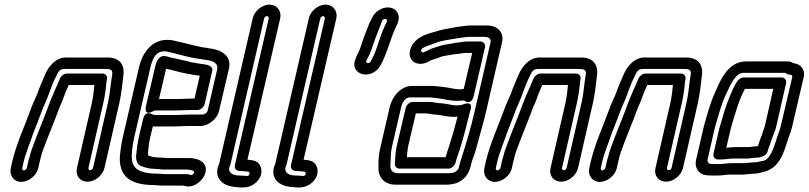

<svg xmlns="http://www.w3.org/2000/svg" viewBox="-20 -741 3529 838"><path d="M97 -7C96 -3 88 3 84 3C80 3 76 -3 77 -7L83 -34C93 -76 111 -116 125 -159C138 -193 150 -221 162 -255C170 -277 183 -302 191 -325C199 -347 208 -372 219 -396C221 -400 223 -403 226 -410C237 -436 246 -440 263 -440H439C469 -440 474 -434 468 -405C462 -369 460 -329 451 -292L386 -8C385 -3 379 2 374 2C369 2 365 -3 366 -8L431 -292C438 -323 442 -353 444 -378L447 -397C449 -410 439 -420 427 -420H272C260 -420 247 -410 242 -399C228 -364 207 -322 192 -280C170 -219 142 -155 119 -90C116 -81 112 -69 110 -59C106 -47 104 -39 103 -34ZM159 -58C161 -67 164 -75 167 -84C189 -145 217 -209 240 -273C245 -286 253 -299 259 -320C264 -334 272 -352 280 -370H392C390 -346 387 -320 381 -292L316 -8C308 25 329 52 362 52C395 52 428 25 436 -8L501 -292C510 -333 514 -373 518 -408C526 -456 504 -490 450 -490H275C225 -494 191 -450 177 -416C166 -389 153 -363 143 -332C136 -315 122 -287 113 -261C87 -188 53 -119 33 -34L27 -7C20 25 41 53 73 53C105 53 140 25 147 -7L153 -34C154 -39 157 -48 159 -58Z M657 -449 617 -278C617 -278 605 -230 651 -257C654 -259 655 -259 657 -259H751C767 -259 802 -261 813 -261H842C857 -261 870 -275 873 -286L906 -430C912 -454 883 -459 866 -461L851 -463C837 -466 828 -467 815 -469C801 -474 787 -477 774 -479C759 -483 739 -487 725 -490L707 -495C676 -503 663 -477 657 -449ZM762 -309H674L705 -441C732 -436 768 -424 794 -420C808 -418 818 -415 832 -413L849 -411H852L829 -311H825C810 -311 776 -309 762 -309ZM693 -1H795C801 -1 807 0 813 1C830 5 828 11 826 15C821 22 816 24 812 23C809 22 806 19 791 19H699C691 19 681 17 668 17C603 17 569 2 559 -30C553 -50 554 -73 560 -110C562 -121 563 -131 566 -142L637 -449C648 -496 666 -517 697 -517C709 -517 717 -514 734 -510C772 -501 802 -491 843 -485L858 -483L874 -480H876C916 -476 932 -462 928 -439L886 -257C884 -248 872 -241 863 -241H809C794 -241 760 -239 746 -239H652C647 -239 615 -267 604 -219L586 -143C580 -115 577 -92 575 -70C571 -47 578 -23 594 -17C610 -11 629 -4 655 -4C664 -3 668 -3 673 -3C678 -3 686 -1 693 -1ZM668 -54C652 -54 641 -57 627 -62C626 -65 626 -71 626 -72V-75C628 -98 630 -118 636 -143L647 -189H735C751 -189 786 -191 797 -191H850C885 -189 927 -218 936 -257L979 -440C994 -504 935 -526 892 -530L877 -533H876L861 -535C851 -537 842 -540 825 -543C802 -549 778 -555 755 -560C742 -563 731 -567 709 -567C638 -567 600 -504 587 -449L516 -142C513 -129 511 -117 509 -106C504 -70 498 -38 509 -6C526 52 588 67 657 67C664 67 673 69 687 69H779C781 69 778 68 788 71C823 80 856 54 870 29C893 -16 864 -39 840 -46C830 -49 818 -51 807 -51H707C702 -52 692 -53 684 -53C677 -53 674 -54 668 -54Z M1024 25C989 25 976 7 981 -10C985 -20 985 -21 986 -24L1133 -661C1134 -665 1141 -671 1145 -671C1149 -671 1154 -665 1153 -661L1005 -20C1002 -5 1013 5 1024 5H1030L1063 8C1071 9 1071 21 1065 25C1062 27 1061 27 1057 27L1046 26H1044C1035 26 1031 25 1024 25ZM1083 -661 936 -24C936 -22 933 -20 933 -18C913 38 955 69 997 74C1030 78 1061 82 1088 63C1123 39 1128 2 1114 -21C1104 -38 1087 -42 1060 -44L1203 -661C1210 -693 1188 -721 1156 -721C1124 -721 1090 -693 1083 -661Z M1269 25C1234 25 1221 7 1226 -10C1230 -20 1230 -21 1231 -24L1378 -661C1379 -665 1386 -671 1390 -671C1394 -671 1399 -665 1398 -661L1250 -20C1247 -5 1258 5 1269 5H1275L1308 8C1316 9 1316 21 1310 25C1307 27 1306 27 1302 27L1291 26H1289C1280 26 1276 25 1269 25ZM1328 -661 1181 -24C1181 -22 1178 -20 1178 -18C1158 38 1200 69 1242 74C1275 78 1306 82 1333 63C1368 39 1373 2 1359 -21C1349 -38 1332 -42 1305 -44L1448 -661C1455 -693 1433 -721 1401 -721C1369 -721 1335 -693 1328 -661Z M1598 -473C1593 -461 1574 -465 1579 -476C1585 -489 1593 -501 1601 -524C1612 -557 1628 -601 1641 -632L1648 -651C1652 -659 1666 -661 1669 -653C1670 -651 1670 -650 1668 -646L1660 -629C1639 -584 1626 -530 1610 -496C1604 -485 1602 -481 1598 -473ZM1644 -462C1648 -469 1651 -476 1655 -485C1675 -529 1687 -578 1705 -617L1714 -636C1720 -650 1724 -669 1716 -683C1702 -713 1663 -715 1634 -697C1621 -689 1609 -676 1603 -661L1593 -642C1579 -608 1563 -565 1552 -530C1548 -518 1540 -506 1532 -485C1501 -412 1608 -385 1644 -462Z M1704 -29C1704 -29 1700 -22 1708 -12C1712 -7 1718 -5 1724 -5H1937C1952 -5 1965 -19 1968 -30C1973 -53 1983 -75 1991 -102C2005 -148 2019 -203 2031 -253L2034 -263C2034 -263 2047 -302 2004 -286C1995 -283 1985 -281 1971 -281C1952 -281 1935 -288 1908 -290C1897 -291 1892 -291 1887 -292L1868 -295C1858 -297 1855 -296 1850 -296H1781C1766 -296 1754 -282 1751 -271L1711 -101C1705 -76 1705 -43 1704 -29ZM1761 -101 1795 -246H1839C1845 -246 1846 -246 1849 -245L1868 -242C1878 -241 1883 -241 1890 -240C1911 -238 1930 -231 1959 -231C1965 -231 1970 -231 1977 -232C1967 -191 1953 -144 1941 -106C1936 -90 1930 -74 1925 -55H1756C1757 -66 1757 -77 1759 -85C1760 -91 1759 -93 1761 -101ZM1982 -7C1980 0 1967 11 1960 12C1954 13 1948 14 1944 15H1718C1693 15 1682 1 1684 -22C1686 -47 1684 -72 1691 -101L1731 -274C1738 -303 1756 -316 1768 -316H1854C1859 -316 1864 -315 1873 -314L1893 -312C1916 -309 1943 -301 1975 -301C2001 -301 2003 -304 2006 -302C2006 -302 2037 -277 2048 -324L2097 -535C2100 -550 2088 -560 2077 -560H2020C2004 -560 1993 -557 1985 -556L1967 -554C1966 -554 1965 -553 1964 -553C1945 -549 1921 -548 1895 -539C1884 -535 1863 -531 1841 -518C1829 -512 1825 -512 1824 -512C1820 -513 1816 -518 1819 -525C1825 -536 1856 -543 1893 -558C1908 -563 1929 -566 1952 -570C1965 -572 1986 -576 2005 -578C2012 -579 2020 -580 2025 -580H2095C2117 -580 2124 -568 2121 -556L2051 -252C2035 -183 2014 -111 1993 -48C1990 -38 1988 -32 1987 -27C1985 -19 1983 -13 1982 -7ZM1987 -351C1965 -351 1940 -359 1911 -362L1891 -364C1884 -365 1874 -366 1865 -366H1779C1727 -366 1691 -317 1681 -274L1641 -101C1633 -68 1631 -41 1632 -13C1629 29 1655 65 1706 65H1934C1942 65 1948 63 1957 62C1989 57 2021 31 2031 -5C2034 -13 2036 -21 2037 -27C2038 -32 2039 -36 2041 -41C2054 -74 2061 -101 2071 -139C2079 -171 2093 -216 2101 -252L2171 -556C2182 -602 2148 -630 2106 -630H2036C2027 -630 2020 -629 2011 -628C1995 -626 1971 -624 1952 -619C1933 -616 1908 -612 1884 -604C1867 -598 1798 -588 1774 -535C1759 -500 1773 -471 1801 -464C1827 -458 1850 -471 1859 -477C1865 -481 1881 -483 1904 -493C1918 -498 1937 -499 1962 -504L1980 -506C1994 -507 2003 -510 2009 -510H2041L2004 -353C1998 -352 1991 -351 1987 -351Z M2164 -7C2163 -3 2155 3 2151 3C2147 3 2143 -3 2144 -7L2150 -34C2160 -76 2178 -116 2192 -159C2205 -193 2217 -221 2229 -255C2237 -277 2250 -302 2258 -325C2266 -347 2275 -372 2286 -396C2288 -400 2290 -403 2293 -410C2304 -436 2313 -440 2330 -440H2506C2536 -440 2541 -434 2535 -405C2529 -369 2527 -329 2518 -292L2453 -8C2452 -3 2446 2 2441 2C2436 2 2432 -3 2433 -8L2498 -292C2505 -323 2509 -353 2511 -378L2514 -397C2516 -410 2506 -420 2494 -420H2339C2327 -420 2314 -410 2309 -399C2295 -364 2274 -322 2259 -280C2237 -219 2209 -155 2186 -90C2183 -81 2179 -69 2177 -59C2173 -47 2171 -39 2170 -34ZM2226 -58C2228 -67 2231 -75 2234 -84C2256 -145 2284 -209 2307 -273C2312 -286 2320 -299 2326 -320C2331 -334 2339 -352 2347 -370H2459C2457 -346 2454 -320 2448 -292L2383 -8C2375 25 2396 52 2429 52C2462 52 2495 25 2503 -8L2568 -292C2577 -333 2581 -373 2585 -408C2593 -456 2571 -490 2517 -490H2342C2292 -494 2258 -450 2244 -416C2233 -389 2220 -363 2210 -332C2203 -315 2189 -287 2180 -261C2154 -188 2120 -119 2100 -34L2094 -7C2087 25 2108 53 2140 53C2172 53 2207 25 2214 -7L2220 -34C2221 -39 2224 -48 2226 -58Z M2622 -7C2621 -3 2613 3 2609 3C2605 3 2601 -3 2602 -7L2608 -34C2618 -76 2636 -116 2650 -159C2663 -193 2675 -221 2687 -255C2695 -277 2708 -302 2716 -325C2724 -347 2733 -372 2744 -396C2746 -400 2748 -403 2751 -410C2762 -436 2771 -440 2788 -440H2964C2994 -440 2999 -434 2993 -405C2987 -369 2985 -329 2976 -292L2911 -8C2910 -3 2904 2 2899 2C2894 2 2890 -3 2891 -8L2956 -292C2963 -323 2967 -353 2969 -378L2972 -397C2974 -410 2964 -420 2952 -420H2797C2785 -420 2772 -410 2767 -399C2753 -364 2732 -322 2717 -280C2695 -219 2667 -155 2644 -90C2641 -81 2637 -69 2635 -59C2631 -47 2629 -39 2628 -34ZM2684 -58C2686 -67 2689 -75 2692 -84C2714 -145 2742 -209 2765 -273C2770 -286 2778 -299 2784 -320C2789 -334 2797 -352 2805 -370H2917C2915 -346 2912 -320 2906 -292L2841 -8C2833 25 2854 52 2887 52C2920 52 2953 25 2961 -8L3026 -292C3035 -333 3039 -373 3043 -408C3051 -456 3029 -490 2975 -490H2800C2750 -494 2716 -450 2702 -416C2691 -389 2678 -363 2668 -332C2661 -315 2647 -287 2638 -261C2612 -188 2578 -119 2558 -34L2552 -7C2545 25 2566 53 2598 53C2630 53 2665 25 2672 -7L2678 -34C2679 -39 2682 -48 2684 -58Z M3080 -26C3074 -26 3066 -36 3068 -43L3100 -184C3115 -235 3128 -284 3146 -324C3172 -381 3193 -423 3225 -423H3406C3407 -423 3408 -423 3412 -420C3415 -417 3422 -415 3426 -415H3430C3435 -415 3439 -410 3438 -405L3387 -188C3381 -165 3379 -165 3373 -146L3366 -124C3350 -72 3334 -46 3315 -40C3299 -37 3288 -34 3281 -33C3276 -33 3271 -33 3266 -32C3251 -32 3238 -29 3232 -29H3175C3156 -29 3135 -25 3124 -25H3101C3087 -25 3087 -26 3080 -26ZM3270 17C3288 17 3307 11 3317 8C3382 -9 3401 -76 3415 -120L3422 -141C3427 -155 3432 -165 3437 -187L3488 -405C3495 -436 3476 -462 3444 -465C3438 -469 3428 -473 3417 -473H3236C3152 -473 3118 -376 3100 -335C3078 -287 3065 -235 3051 -186V-185L3018 -43C3010 -9 3030 22 3066 24C3072 25 3081 25 3089 25H3112C3131 25 3152 21 3163 21H3220C3235 21 3249 18 3257 18C3262 18 3264 17 3270 17ZM3284 -53C3299 -53 3304 -57 3304 -57C3320 -61 3329 -72 3331 -82V-84C3338 -101 3341 -113 3346 -127L3354 -149C3359 -163 3363 -168 3368 -189L3411 -378C3414 -393 3403 -403 3392 -403H3226C3217 -403 3207 -397 3201 -390C3182 -366 3175 -341 3165 -320C3146 -275 3134 -230 3121 -185C3121 -184 3120 -183 3120 -183L3094 -70C3091 -55 3102 -45 3113 -45H3128C3146 -45 3166 -49 3177 -49H3236C3238 -49 3248 -49 3252 -50L3269 -52C3275 -53 3279 -53 3284 -53ZM3231 -353H3355L3318 -190C3314 -176 3311 -173 3306 -154L3298 -133C3293 -120 3291 -112 3288 -103C3285 -103 3282 -103 3275 -102L3256 -100C3253 -100 3253 -99 3248 -99H3189C3175 -99 3162 -97 3150 -96L3170 -182C3188 -243 3205 -305 3231 -353Z"/></svg>

Font: Electronic
Style: OutlineIt
Weight: 700
Version: Version 1.011